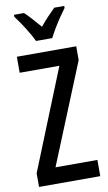

<svg xmlns="http://www.w3.org/2000/svg" viewBox="-102 -989 585 1038"><g transform="rotate(-10 190.5 -470.0)"><path d="M361 0H25V-75L247 -626H29V-714H355V-638L131 -89H361ZM146 -780Q131 -812 104.5 -854Q78 -896 53 -929V-940H108Q126 -924 147.5 -899.5Q169 -875 191 -850Q215 -879 232.5 -897.5Q250 -916 274 -940H329V-929Q314 -909 296 -882.5Q278 -856 262 -829Q246 -802 235 -780Z"/></g></svg>

Font: Noto Sans Georgian ExtraCondensed Medium
Style: Regular
Weight: 500
Width: 2
Designer: Monotype Design Team, Akaki Razmadze
Foundry: Google LLC
Version: Version 2.005; ttfautohint (v1.8.4.7-5d5b)